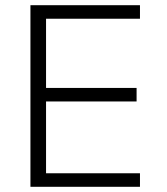

<svg xmlns="http://www.w3.org/2000/svg" viewBox="-20 -718 640 738"><path d="M97 0V-698H518V-646H157V-380H505V-328H157V-52H518V0Z"/></svg>

Font: IBM Plex Mono Light
Style: Regular
Weight: 300
Monospace: yes
Designer: Mike Abbink, Paul van der Laan, Pieter van Rosmalen
Foundry: Bold Monday
Version: Version 2.3